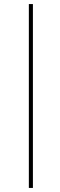

<svg xmlns="http://www.w3.org/2000/svg" viewBox="-20 -795 294 945"><path d="M122 130V-775H142V130Z"/></svg>

Font: Raleway-v4020 Thin
Style: Italic
Weight: 250
Italic angle: -12°
Designer: Matt McInerney, Pablo Impallari, Rodrigo Fuenzalida
Foundry: Matt McInerney, Pablo Impallari, Rodrigo Fuenzalida
Version: Version 4.020;PS 004.020;hotconv 1.0.88;makeotf.lib2.5.64775